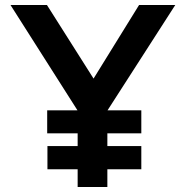

<svg xmlns="http://www.w3.org/2000/svg" viewBox="-20 -749 745 769"><path d="M169 -307H546V-215H169ZM170 -164H546V-71H170ZM291 -306 22 -729H168L372 -407L336 -404L537 -729H682L410 -306V0H291Z"/></svg>

Font: Reem Kufi Fun Medium
Style: Regular
Weight: 500
Designer: Khaled Hosny
Version: Version 1.005